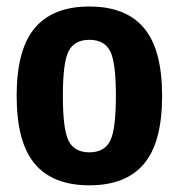

<svg xmlns="http://www.w3.org/2000/svg" viewBox="-20 -550 540 580"><path d="M187.5 -124Q205.1 -89.8 250 -89.8Q294.9 -89.8 312.5 -124Q330.1 -158.2 330.1 -260.3Q330.1 -362.3 312.5 -396Q294.9 -429.7 250 -429.7Q205.1 -429.7 187.5 -396Q169.9 -362.3 169.9 -260.3Q169.9 -158.2 187.5 -124ZM85 -465.3Q139.6 -530.3 250 -530.3Q360.4 -530.3 415 -465.3Q469.7 -400.4 469.7 -260.3Q469.7 -120.1 415 -55.2Q360.4 9.8 250 9.8Q139.6 9.8 85 -55.2Q30.3 -120.1 30.3 -260.3Q30.3 -400.4 85 -465.3Z"/></svg>

Font: Rounded-X Mgen+ 1mn bold
Style: Bold
Weight: 700
Designer: [Source Han Sans]
Ryoko NISHIZUKA  (kana & ideographs); Paul D. Hunt (Latin, Greek & Cyrillic); Wenlong ZHANG  (bopomofo
Version: Version 1.059.20150602